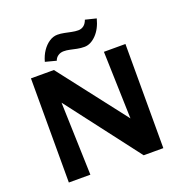

<svg xmlns="http://www.w3.org/2000/svg" viewBox="-152 -1008 1079 1140"><g transform="rotate(-20 387.5 -438.0)"><path d="M89 0V-658H204L225 0ZM624 0H562L138 -555L141 -658H234L623 -155ZM686 -658V0H570L550 -658ZM269 -704 200 -722Q210 -759 229 -787Q248 -815 273 -831.5Q298 -848 325 -848Q345 -848 367 -843.5Q389 -839 410.5 -834.5Q432 -830 451 -830Q471 -830 486 -841.5Q501 -853 509 -876L578 -859Q562 -797 526.5 -761Q491 -725 452 -725Q429 -725 407 -729.5Q385 -734 365 -738.5Q345 -743 326 -743Q306 -743 290.5 -732.5Q275 -722 269 -704Z"/></g></svg>

Font: Ysabeau Infant ExtraBold
Style: Regular
Weight: 800
Designer: Christian Thalmann (Catharsis Fonts)
Version: Version 2.001;gftools[0.9.30]; featfreeze: ss01,ss02,lnum